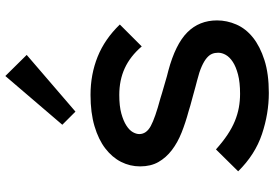

<svg xmlns="http://www.w3.org/2000/svg" viewBox="-170 -820 1002 701"><g transform="rotate(-90 330.5 -470.0)"><path d="M480 -873 273 -695 225 -743 403 -951ZM606 -178Q606 -142 591 -107.5Q576 -73 543.5 -47Q511 -21 461 -5Q411 11 341 11Q266 11 191 -14Q116 -39 55 -101L135 -182Q163 -157 188.5 -140Q214 -123 238.5 -113Q263 -103 287.5 -98.5Q312 -94 338 -94Q380 -94 408.5 -101.5Q437 -109 454.5 -120.5Q472 -132 480 -146Q488 -160 488 -174Q488 -186 484 -196Q480 -206 469 -215.5Q458 -225 438 -234Q418 -243 386 -251Q381 -252 365 -256.5Q349 -261 330.5 -266Q312 -271 295.5 -275.5Q279 -280 274 -282Q233 -293 196.5 -307.5Q160 -322 132.5 -343Q105 -364 89 -392Q73 -420 73 -459Q73 -496 89.5 -528.5Q106 -561 138.5 -586Q171 -611 220 -625.5Q269 -640 334 -640Q409 -640 473.5 -614Q538 -588 591 -533L511 -453Q475 -495 431.5 -515Q388 -535 334 -535Q293 -535 266 -527.5Q239 -520 222 -509Q205 -498 198 -485.5Q191 -473 191 -462Q191 -436 220.5 -420Q250 -404 321 -385Q326 -383 340.5 -379Q355 -375 371.5 -370Q388 -365 402.5 -361Q417 -357 422 -356Q519 -330 562.5 -286.5Q606 -243 606 -178Z"/></g></svg>

Font: Sinkin Sans 500 Medium
Style: 500 Medium
Weight: 500
Designer: Keith Bates
Foundry: K-Type
Version: Sinkin Sans (version 1.0)  by Keith Bates   •   © 2014   www